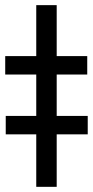

<svg xmlns="http://www.w3.org/2000/svg" viewBox="-29 -723 359 743"><path d="M190.4 -505.9H308.6V-434.6H190.4V-274.4H310.5V-203.1H190.4V0H111.3V-203.1H-6.8V-274.4H111.3V-434.6H-8.8V-505.9H111.3V-703.1H190.4Z"/></svg>

Font: Pretendard Medium
Style: Regular
Weight: 500
Designer: Base glyphs from Inter by Rasmus Andersson; Hangeul glyphs from Noto Sans CJK(Source Han Sans) by Jang Soo-young and Kan
Foundry: Kil Hyung-jin
Version: Version 1.309